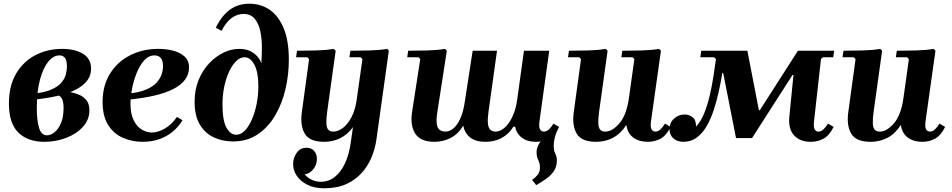

<svg xmlns="http://www.w3.org/2000/svg" viewBox="-20 -753 5124 1033"><path d="M218 10Q130 10 79 -39.5Q28 -89 28 -196Q28 -292 67 -357.5Q106 -423 171 -456.5Q236 -490 314 -490Q382 -490 426 -464Q470 -438 470 -383Q470 -349 450.5 -321.5Q431 -294 392 -273Q353 -252 293.5 -238Q234 -224 154 -216V-249Q216 -254 253.5 -270Q291 -286 309.5 -307.5Q328 -329 334 -352Q340 -375 340 -394Q340 -428 329.5 -441.5Q319 -455 300 -455Q267 -455 239.5 -421Q212 -387 195 -324Q178 -261 178 -172Q178 -106 190 -65.5Q202 -25 233 -25Q253 -25 273.5 -41.5Q294 -58 308 -90.5Q322 -123 322 -172Q322 -206 312.5 -223.5Q303 -241 273 -249L323 -264Q340 -261 363 -256.5Q386 -252 408.5 -242Q431 -232 446 -212.5Q461 -193 461 -159Q461 -109 426 -70.5Q391 -32 335.5 -11Q280 10 218 10Z M747 10Q691 10 641.5 -11.5Q592 -33 562 -80.5Q532 -128 532 -205Q532 -292 571.5 -356Q611 -420 679 -455Q747 -490 832 -490Q872 -490 909.5 -481Q947 -472 972 -450Q997 -428 997 -390Q997 -354 976 -325Q955 -296 913.5 -274.5Q872 -253 809.5 -238.5Q747 -224 663 -216V-249Q725 -254 763.5 -270Q802 -286 822 -308Q842 -330 849.5 -353Q857 -376 857 -396Q857 -428 844.5 -441.5Q832 -455 812 -455Q780 -455 756 -428.5Q732 -402 715.5 -361Q699 -320 690.5 -275.5Q682 -231 682 -195Q682 -141 699 -106.5Q716 -72 742.5 -56Q769 -40 797 -40Q830 -40 867 -61.5Q904 -83 932 -124L962 -106Q941 -71 909 -44.5Q877 -18 836.5 -4Q796 10 747 10Z M1229 8Q1174 7 1128 -15Q1082 -37 1054.5 -84Q1027 -131 1027 -205Q1027 -270 1048.5 -322.5Q1070 -375 1105.5 -412.5Q1141 -450 1183 -470Q1225 -490 1267 -490Q1303 -490 1327.5 -477.5Q1352 -465 1366.5 -447Q1381 -429 1386 -412Q1389 -452 1389 -498Q1389 -544 1380.5 -585Q1372 -626 1350.5 -652Q1329 -678 1290 -678Q1256 -678 1226 -656Q1196 -634 1172 -587L1141 -604Q1173 -669 1217 -701Q1261 -733 1322 -733Q1384 -733 1431.5 -700Q1479 -667 1506.5 -600.5Q1534 -534 1534 -431Q1534 -352 1516 -274Q1498 -196 1460.5 -132Q1423 -68 1365.5 -29.5Q1308 9 1229 8ZM1251 -28Q1276 -28 1297.5 -50.5Q1319 -73 1335.5 -111Q1352 -149 1361 -195.5Q1370 -242 1370 -290Q1370 -365 1348.5 -405Q1327 -445 1296 -445Q1272 -445 1250.5 -424Q1229 -403 1212.5 -367.5Q1196 -332 1186.5 -286.5Q1177 -241 1177 -192Q1177 -104 1198.5 -66Q1220 -28 1251 -28Z M1724 260Q1671 260 1633.5 241Q1596 222 1576.5 192.5Q1557 163 1557 130Q1557 97 1576 69.5Q1595 42 1629 42Q1655 42 1670 59Q1685 76 1685 102Q1685 133 1665.5 157.5Q1646 182 1619 185Q1634 203 1657 214Q1680 225 1707 225Q1748 225 1781 199Q1814 173 1836 126Q1858 79 1867 15L1879 -69Q1849 -28 1809.5 -9Q1770 10 1724 10Q1646 10 1620 -33.5Q1594 -77 1604 -150L1643 -435L1633 -445H1573L1578 -480Q1625 -480 1680.5 -481.5Q1736 -483 1776 -490L1786 -480L1740 -150Q1735 -113 1736 -89.5Q1737 -66 1746 -55.5Q1755 -45 1774 -45Q1798 -45 1824 -64Q1850 -83 1871 -122.5Q1892 -162 1900 -223L1930 -435L1920 -445H1860L1865 -480Q1912 -480 1967.5 -481.5Q2023 -483 2063 -490L2072 -480L2005 -1Q1998 48 1978.5 94.5Q1959 141 1925 178.5Q1891 216 1841.5 238Q1792 260 1724 260Z M2988 -70Q2970 -36 2964.5 -11.5Q2959 13 2959 31Q2959 53 2963.5 64Q2968 75 2972 84Q2976 93 2976 111Q2976 145 2958.5 169.5Q2941 194 2915 211.5Q2889 229 2865 243L2843 215Q2861 202 2873 187Q2885 172 2885 149Q2885 125 2876 108Q2867 91 2867 66Q2867 33 2893.5 2Q2920 -29 2978 -70ZM2958 -88 2988 -70Q2965 -24 2934 -7Q2903 10 2865 10Q2826 10 2801.5 -3.5Q2777 -17 2765.5 -36Q2754 -55 2752 -71H2742Q2718 -32 2679.5 -11Q2641 10 2592 10Q2539 10 2509.5 -13.5Q2480 -37 2472 -77Q2445 -31 2404 -10.5Q2363 10 2317 10Q2243 10 2214.5 -33.5Q2186 -77 2197 -150L2241 -435L2231 -445H2171L2176 -480Q2223 -480 2278.5 -481.5Q2334 -483 2374 -490L2384 -480L2333 -150Q2327 -113 2329.5 -89.5Q2332 -66 2344 -55.5Q2356 -45 2377 -45Q2398 -45 2418.5 -61.5Q2439 -78 2455.5 -113Q2472 -148 2480 -201L2523 -480H2654L2608 -150Q2603 -113 2605 -89.5Q2607 -66 2617.5 -55.5Q2628 -45 2647 -45Q2663 -45 2680.5 -55.5Q2698 -66 2714.5 -87.5Q2731 -109 2744 -142Q2757 -175 2763 -220L2799 -480H2935L2883 -104Q2878 -69 2885.5 -57Q2893 -45 2906 -45Q2921 -45 2933.5 -57Q2946 -69 2958 -88Z M3558 -88 3588 -70Q3565 -24 3534 -7Q3503 10 3465 10Q3418 10 3387 -13Q3356 -36 3350 -81Q3319 -33 3277.5 -11.5Q3236 10 3187 10Q3109 10 3083 -33.5Q3057 -77 3067 -150L3106 -435L3096 -445H3036L3041 -480Q3088 -480 3143.5 -481.5Q3199 -483 3239 -490L3249 -480L3203 -150Q3198 -113 3199 -89.5Q3200 -66 3209 -55.5Q3218 -45 3237 -45Q3274 -45 3312.5 -89.5Q3351 -134 3364 -227L3393 -435L3383 -445H3323L3328 -480Q3375 -480 3430.5 -481.5Q3486 -483 3526 -490L3536 -480L3483 -104Q3478 -69 3485.5 -57Q3493 -45 3506 -45Q3521 -45 3533.5 -57Q3546 -69 3558 -88Z M3655 10Q3624 10 3603 -8.5Q3582 -27 3582 -58Q3582 -92 3606 -114.5Q3630 -137 3664 -137Q3686 -137 3705.5 -123Q3725 -109 3725 -72Q3751 -100 3768.5 -143Q3786 -186 3798 -237Q3810 -288 3818 -339.5Q3826 -391 3832 -435L3822 -445H3748L3753 -480H4001L4063 -160H4068L4273 -480H4468L4463 -445H4407L4397 -435L4360 -104Q4356 -69 4363 -57Q4370 -45 4383 -45Q4398 -45 4410.5 -57Q4423 -69 4435 -88L4465 -70Q4442 -24 4411 -7Q4380 10 4342 10Q4284 10 4252 -25Q4220 -60 4227 -127L4249 -350H4244L4026 -10H3940L3871 -360H3866Q3859 -315 3848 -264.5Q3837 -214 3821.5 -165.5Q3806 -117 3783.5 -77Q3761 -37 3729.5 -13.5Q3698 10 3655 10Z M5035 -88 5065 -70Q5042 -24 5011 -7Q4980 10 4942 10Q4895 10 4864 -13Q4833 -36 4827 -81Q4796 -33 4754.5 -11.5Q4713 10 4664 10Q4586 10 4560 -33.5Q4534 -77 4544 -150L4583 -435L4573 -445H4513L4518 -480Q4565 -480 4620.5 -481.5Q4676 -483 4716 -490L4726 -480L4680 -150Q4675 -113 4676 -89.5Q4677 -66 4686 -55.5Q4695 -45 4714 -45Q4751 -45 4789.5 -89.5Q4828 -134 4841 -227L4870 -435L4860 -445H4800L4805 -480Q4852 -480 4907.5 -481.5Q4963 -483 5003 -490L5013 -480L4960 -104Q4955 -69 4962.5 -57Q4970 -45 4983 -45Q4998 -45 5010.5 -57Q5023 -69 5035 -88Z"/></svg>

Font: Brygada 1918
Style: Italic
Weight: 400
Italic angle: -8°
Designer: Mateusz Machalski | Borys Kosmynka | Przemek Hoffer
Foundry: NIEPODLEGLA 2018
Version: Version 3.006